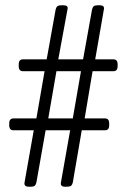

<svg xmlns="http://www.w3.org/2000/svg" viewBox="-20 -706 480 728"><path d="M90 2Q70 2 73 -14L108 -212H31Q15 -212 15 -231V-238Q15 -257 31 -257H118L149 -436H67Q51 -436 51 -455V-462Q51 -481 67 -481H157L191 -670Q193 -678 197 -682Q201 -686 216 -686H220Q240 -686 236 -671L201 -481H295L329 -670Q331 -678 335 -682Q339 -686 353 -686H358Q377 -686 374 -671L341 -481H410Q426 -481 426 -462V-455Q426 -436 410 -436H331L301 -257H378Q394 -257 394 -238V-231Q394 -212 378 -212H290L256 -14Q254 -6 250 -2Q246 2 231 2H227Q208 2 211 -14L246 -212H153L118 -14Q116 -6 112 -2Q108 2 94 2ZM163 -257H256L287 -436H194Z"/></svg>

Font: Asap Condensed ExtraLight
Style: Regular
Weight: 200
Width: 3
Designer: Pablo Cosgaya
Foundry: Omnibus-Type
Version: Version 3.001; ttfautohint (v1.8.4.7-5d5b)